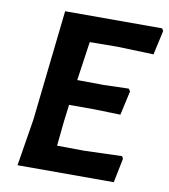

<svg xmlns="http://www.w3.org/2000/svg" viewBox="-75 -707 681 772"><g transform="rotate(10 265.5 -321.5)"><path d="M456 -109 461 -99 441 0H48L79 -192L129 -643H525L531 -633L509 -534L360 -539L248 -538L225 -379L333 -378L435 -381L442 -371L420 -272L310 -275H210L201 -204L191 -105L302 -104Z"/></g></svg>

Font: Alegreya Sans
Style: Bold Italic
Weight: 700
Italic angle: -7°
Designer: Juan Pablo del Peral
Foundry: Huerta Tipografica
Version: Version 2.007